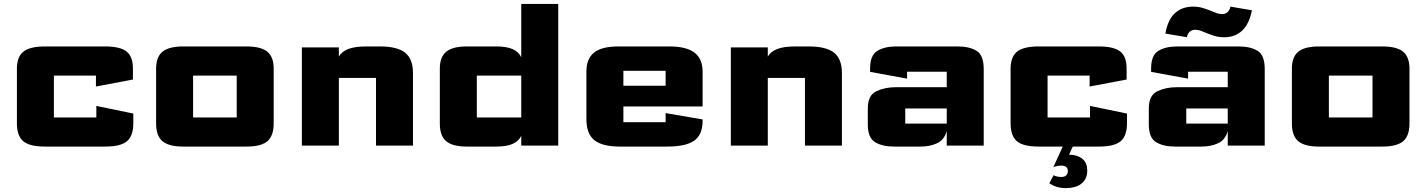

<svg xmlns="http://www.w3.org/2000/svg" viewBox="-20 -750 7348 989"><path d="M67.1 -115.5V-395.3Q67.1 -457.6 100.7 -484.2Q134.3 -510.8 212 -510.8H520.8Q599.2 -510.8 632.1 -484.5Q665 -458.2 664.7 -396.3V-340.4L474.2 -304.3V-360.7Q474.2 -360.7 474.2 -360.7Q474.2 -360.7 474.2 -360.7H257.6Q257.6 -360.7 257.6 -360.7Q257.6 -360.7 257.6 -360.7V-145.1Q257.6 -145.1 257.6 -145.1Q257.6 -145.1 257.6 -145.1H476.2Q476.2 -145.1 476.2 -145.1Q476.2 -145.1 476.2 -145.1V-204.5L666.7 -165V-115.5Q666.7 -50.2 634.1 -22.6Q601.5 5 522.3 5H211.5Q132.3 5 99.7 -22.6Q67.1 -50.2 67.1 -115.5Z M784.1 -114V-396.7Q784.1 -456.5 817.1 -483.7Q850.1 -510.8 924.1 -510.8H1249.8Q1324.1 -510.8 1357 -483.7Q1389.8 -456.5 1389.8 -396.7V-114Q1389.8 -50.5 1357.6 -22.8Q1325.3 5 1249.8 5H924.1Q849.3 5 816.7 -22.8Q784.1 -50.5 784.1 -114ZM974.6 -145.1Q974.6 -145.1 974.6 -145.1Q974.6 -145.1 974.6 -145.1H1199.3Q1199.3 -145.1 1199.3 -145.1Q1199.3 -145.1 1199.3 -145.1V-360.7Q1199.3 -360.7 1199.3 -360.7Q1199.3 -360.7 1199.3 -360.7H974.6Q974.6 -360.7 974.6 -360.7Q974.6 -360.7 974.6 -360.7Z M1535 0V-505.8H1725.5V-458.8Q1740.9 -485 1774.7 -497.9Q1808.4 -510.8 1867.4 -510.8H1936.3Q2026.6 -510.8 2067 -478.4Q2107.3 -446 2107.3 -373.7V0H1916.8V-348.7Q1916.8 -348.7 1916.8 -348.7Q1916.8 -348.7 1916.8 -348.7H1725.5V0Z M2245.6 -114V-396.7Q2245.6 -456.5 2278.6 -483.7Q2311.6 -510.8 2385.6 -510.8H2536.8Q2588.5 -510.8 2620 -497.2Q2651.6 -483.5 2665 -455.3V-729.8H2855.5V0H2665V-50.5Q2651.8 -22.2 2620.2 -8.6Q2588.5 5 2536.8 5H2385.6Q2310.8 5 2278.2 -22.8Q2245.6 -50.5 2245.6 -114ZM2665 -360.7H2436.1Q2436.1 -360.7 2436.1 -360.7Q2436.1 -360.7 2436.1 -360.7V-145.1Q2436.1 -145.1 2436.1 -145.1Q2436.1 -145.1 2436.1 -145.1H2665Z M3000.6 -137V-381.5Q3000.6 -447.1 3039.7 -478.9Q3078.9 -510.8 3166.4 -510.8H3428.1Q3515.8 -510.8 3557.5 -478.8Q3599.2 -446.8 3599.2 -380.5V-201.5H3191.1V-120.6Q3191.1 -120.6 3191.1 -120.6Q3191.1 -120.6 3191.1 -120.6H3408.7Q3408.7 -120.6 3408.7 -120.6Q3408.7 -120.6 3408.7 -120.6V-167.4L3599.2 -134.8V-128.9Q3599.2 -56.2 3556.1 -25.6Q3513 5 3416.1 5H3173.7Q3082.3 5 3041.4 -28Q3000.6 -61 3000.6 -137ZM3191.1 -308.3H3408.7V-385.2Q3408.7 -385.2 3408.7 -385.2Q3408.7 -385.2 3408.7 -385.2H3191.1Q3191.1 -385.2 3191.1 -385.2Q3191.1 -385.2 3191.1 -385.2Z M3744.5 0V-505.8H3935V-458.8Q3950.4 -485 3984.2 -497.9Q4017.9 -510.8 4076.9 -510.8H4145.8Q4236.1 -510.8 4276.5 -478.4Q4316.8 -446 4316.8 -373.7V0H4126.3V-348.7Q4126.3 -348.7 4126.3 -348.7Q4126.3 -348.7 4126.3 -348.7H3935V0Z M4585.1 5Q4525.2 5 4487.6 -17.6Q4450.1 -40.2 4450.1 -109V-191.9Q4450.1 -258.9 4493.9 -279.9Q4537.6 -300.9 4595.5 -300.9H4856.7V-380.4Q4856.7 -380.4 4856.7 -380.4Q4856.7 -380.4 4856.7 -380.4H4652.4Q4652.4 -380.4 4652.4 -380.4Q4652.4 -380.4 4652.4 -380.4V-345L4461.9 -379.8V-397.4Q4461.9 -465.4 4499.2 -488.1Q4536.4 -510.8 4597 -510.8H4912.1Q4972.7 -510.8 5009.9 -488.6Q5047.2 -466.3 5047.2 -393.5V0H4856.7V-75Q4843.7 -29 4806.8 -12Q4770 5 4720.9 5ZM4643 -113.4Q4643 -113.4 4643 -113.4Q4643 -113.4 4643 -113.4H4856.7V-191.2H4643Q4643 -191.2 4643 -191.2Q4643 -191.2 4643 -191.2Z M5185.6 -115.5V-395.3Q5185.6 -457.6 5219.2 -484.2Q5252.8 -510.8 5330.5 -510.8H5639.3Q5717.7 -510.8 5750.6 -484.5Q5783.5 -458.2 5783.2 -396.3V-340.4L5592.7 -304.3V-360.7Q5592.7 -360.7 5592.7 -360.7Q5592.7 -360.7 5592.7 -360.7H5376.1Q5376.1 -360.7 5376.1 -360.7Q5376.1 -360.7 5376.1 -360.7V-145.1Q5376.1 -145.1 5376.1 -145.1Q5376.1 -145.1 5376.1 -145.1H5594.7Q5594.7 -145.1 5594.7 -145.1Q5594.7 -145.1 5594.7 -145.1V-204.5L5785.2 -165V-115.5Q5785.2 -50.2 5752.6 -22.6Q5720 5 5640.8 5H5330Q5250.8 5 5218.2 -22.6Q5185.6 -50.2 5185.6 -115.5ZM5456.5 0H5508.2L5486.8 46.8Q5510.3 47.3 5527.8 53.2Q5545.4 59.2 5557.2 69.7Q5569 80.1 5574.7 95.1Q5580.5 110.1 5580.5 128.6Q5580.5 151.8 5572.2 168.9Q5563.8 186 5549.1 197.1Q5534.4 208.2 5514.6 213.6Q5494.8 219 5471.3 219Q5444.8 219 5424.1 212.6Q5403.3 206.2 5385.1 194L5407.1 152.4Q5412.9 156.4 5424.1 159Q5435.4 161.6 5447.3 161.6Q5462.7 161.6 5471.6 153.5Q5480.5 145.4 5480.5 131.4Q5480.5 117 5471.8 110Q5463.1 103.1 5448.5 103.1Q5437.8 103.1 5427.4 104.9Q5417 106.8 5405.9 110.8Z M6032.6 5Q5972.7 5 5935.1 -17.6Q5897.6 -40.2 5897.6 -109V-191.9Q5897.6 -258.9 5941.4 -279.9Q5985.1 -300.9 6043 -300.9H6304.2V-380.4Q6304.2 -380.4 6304.2 -380.4Q6304.2 -380.4 6304.2 -380.4H6099.9Q6099.9 -380.4 6099.9 -380.4Q6099.9 -380.4 6099.9 -380.4V-345L5909.4 -379.8V-397.4Q5909.4 -465.4 5946.7 -488.1Q5983.9 -510.8 6044.5 -510.8H6359.6Q6420.2 -510.8 6457.4 -488.6Q6494.7 -466.3 6494.7 -393.5V0H6304.2V-75Q6291.2 -29 6254.3 -12Q6217.5 5 6168.4 5ZM6090.5 -113.4Q6090.5 -113.4 6090.5 -113.4Q6090.5 -113.4 6090.5 -113.4H6304.2V-191.2H6090.5Q6090.5 -191.2 6090.5 -191.2Q6090.5 -191.2 6090.5 -191.2ZM5982.8 -577.1Q5996.1 -650.3 6033.1 -683.1Q6070.1 -715.9 6125.5 -715.9Q6151.1 -715.9 6172.1 -709.9Q6193.1 -703.8 6210.7 -696.7Q6228.3 -689.5 6243.8 -683.5Q6259.2 -677.4 6274.2 -677.4Q6292.5 -677.4 6303.6 -687.9Q6314.7 -698.3 6318 -715.9L6428.6 -697.1Q6415.1 -626.5 6378.3 -592.3Q6341.5 -558 6285.9 -558Q6260.3 -558 6239.3 -564Q6218.3 -570.1 6200.7 -577.4Q6183.1 -584.7 6167.7 -590.7Q6152.2 -596.7 6137.3 -596.7Q6118.9 -596.7 6108 -586.3Q6097 -575.9 6093.7 -558.3Z M6634.6 -114V-396.7Q6634.6 -456.5 6667.6 -483.7Q6700.6 -510.8 6774.6 -510.8H7100.3Q7174.6 -510.8 7207.5 -483.7Q7240.3 -456.5 7240.3 -396.7V-114Q7240.3 -50.5 7208.1 -22.8Q7175.8 5 7100.3 5H6774.6Q6699.8 5 6667.2 -22.8Q6634.6 -50.5 6634.6 -114ZM6825.1 -145.1Q6825.1 -145.1 6825.1 -145.1Q6825.1 -145.1 6825.1 -145.1H7049.8Q7049.8 -145.1 7049.8 -145.1Q7049.8 -145.1 7049.8 -145.1V-360.7Q7049.8 -360.7 7049.8 -360.7Q7049.8 -360.7 7049.8 -360.7H6825.1Q6825.1 -360.7 6825.1 -360.7Q6825.1 -360.7 6825.1 -360.7Z"/></svg>

Font: Science Gothic
Style: Regular
Weight: 400
Designer: Thomas Phinney, Vassil Kateliev, Brandon Buerkle
Foundry: Font Detective LLC
Version: Version 1.018